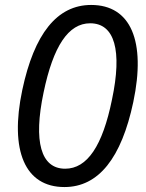

<svg xmlns="http://www.w3.org/2000/svg" viewBox="-20 -745 590 775"><path d="M240 10C378 10 470 -107 518 -333C570 -579 508 -725 348 -725C210 -725 118 -608 70 -382C18 -136 81 10 240 10ZM243 -64C145 -64 114 -173 156 -372C195 -559 256 -651 344 -651C443 -651 474 -541 432 -343C394 -156 332 -64 243 -64Z"/></svg>

Font: Noto Sans Condensed
Style: Italic
Weight: 400
Width: 3
Italic angle: -12°
Designer: Monotype Design Team
Foundry: Monotype Imaging Inc.
Version: Version 2.013